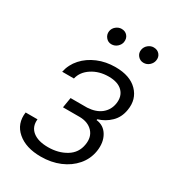

<svg xmlns="http://www.w3.org/2000/svg" viewBox="-180 -830 850 942"><g transform="rotate(30 245.5 -359.5)"><path d="M26.6 -139.2H93.8Q89.1 -95.5 119.3 -71Q149.5 -46.5 206.3 -46.5Q264.9 -46.5 308.2 -73Q351.6 -99.4 359.7 -150.2Q367.5 -196 341.1 -224.1Q314.6 -252.1 267.8 -252.8H172.6L182.2 -310.7H276.6Q325.3 -313.6 354.4 -337.2Q383.5 -360.8 389.9 -399.1Q397 -442.8 371.1 -469.3Q345.2 -495.7 292.3 -495.7Q238.6 -495.7 198.2 -469.5Q157.7 -443.2 148.4 -402H82Q91.3 -446.4 121.8 -480.3Q152.3 -514.2 198 -533.4Q243.6 -552.6 297.9 -552.6Q380.7 -552.6 422.9 -509.2Q465.2 -465.9 454.2 -400.9Q447.1 -355.8 417.4 -326.9Q387.8 -297.9 347.7 -286.2L346.6 -280.9Q389.2 -276.3 410.9 -239.2Q432.5 -202.1 424.4 -150.2Q416.5 -101.9 385.1 -65.5Q353.7 -29.1 305.6 -8.9Q257.5 11.4 198.5 11.4Q114 11.4 65.7 -30.2Q17.4 -71.7 26.6 -139.2ZM404.8 -639.2Q385.7 -639.2 372.9 -654.1Q360.1 -669 363.6 -689.3Q366.8 -707 381 -718.6Q395.2 -730.1 411.6 -730.1Q432.9 -730.1 445.3 -715.6Q457.7 -701 453.8 -680Q451 -663.7 437.3 -651.5Q423.7 -639.2 404.8 -639.2ZM223 -639.2Q203.8 -639.2 191.4 -654.5Q179 -669.7 181.8 -689.3Q184.7 -707 199 -718.6Q213.4 -730.1 229.8 -730.1Q251.1 -730.1 263.1 -715.7Q275.2 -701.3 272 -680Q269.5 -664.1 255.7 -651.6Q241.8 -639.2 223 -639.2Z"/></g></svg>

Font: Inter Light  BETA
Style: Italic
Weight: 300
Italic angle: 9.39999°
Designer: Rasmus Andersson
Foundry: rsms
Version: Version 3.011;git-f93a4a705